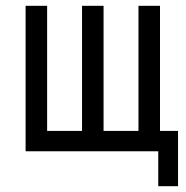

<svg xmlns="http://www.w3.org/2000/svg" viewBox="-20 -520 640 660"><path d="M592 120H524V0H68V-500H142V-70H262V-500H336V-70H456V-500H530V-70H592Z"/></svg>

Font: PT Mono
Style: Regular
Weight: 400
Monospace: yes
Designer: A.Korolkova, I.Chaeva
Foundry: ParaType Ltd
Version: Version 1.001W OFL